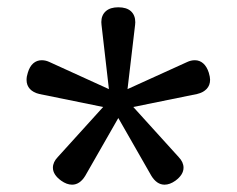

<svg xmlns="http://www.w3.org/2000/svg" viewBox="-20 -570 640 519"><path d="M547.9 -354.5Q547.9 -339.4 538.6 -329.6Q529.3 -319.8 512.7 -315.9L340.3 -280.8L462.9 -145.5Q476.1 -131.8 476.1 -116.7Q476.1 -97.7 454.1 -81.5Q439 -70.8 424.8 -70.8Q414.1 -70.8 405 -77.1Q396 -83.5 389.2 -94.7L299.8 -251L210.4 -94.7Q195.8 -70.8 174.8 -70.8Q160.6 -70.8 145.5 -81.5Q123 -97.7 123 -116.7Q123 -131.8 136.2 -145.5L258.8 -280.8L86.4 -315.9Q69.8 -319.8 60.8 -329.6Q51.8 -339.4 51.8 -354Q51.8 -363.3 55.2 -373.5Q60.1 -390.1 69.8 -398.7Q79.6 -407.2 92.8 -407.2Q103.5 -407.2 113.8 -402.3L274.4 -329.1L254.4 -502.9Q253.9 -505.4 253.9 -510.3Q253.9 -528.8 265.9 -539.6Q277.8 -550.3 299.8 -550.3Q322.3 -550.3 334 -539.6Q345.7 -528.8 345.7 -509.8L345.2 -502.9L324.7 -329.1L485.8 -402.3Q496.1 -407.2 506.8 -407.2Q519.5 -407.2 529.3 -398.7Q539.1 -390.1 544.4 -373.5Q547.9 -361.8 547.9 -354.5Z"/></svg>

Font: Courier Prime Code
Style: Regular
Weight: 400
Designer: Alan Dague-Greene
Foundry: Quote-Unquote Apps
Version: Version 3.0318